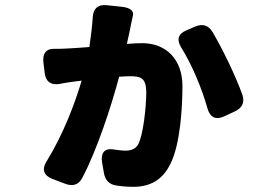

<svg xmlns="http://www.w3.org/2000/svg" viewBox="-20 -613 1040 743"><path d="M449 -587 392 -593C359 -596 341 -580 339 -547C337 -514 332 -475 326 -431C288 -428 256 -426 235 -425C219 -424 204 -424 189 -424C159 -425 144 -406 148 -372L153 -330C157 -297 177 -283 210 -288C220 -290 229 -292 237 -293C250 -295 271 -298 296 -301C269 -210 225 -94 160 12C141 42 149 66 182 79L232 98C260 109 284 103 298 76C354 -29 411 -202 441 -316C457 -317 470 -318 481 -318C524 -318 546 -313 546 -254C546 -200 534 -87 514 -53C504 -36 485 -30 467 -30C454 -30 436 -32 417 -35C386 -40 369 -22 375 15L382 56C387 84 402 101 431 105C450 108 473 110 496 110C575 110 616 70 640 20C678 -56 686 -199 686 -280C686 -383 623 -446 530 -446C515 -446 495 -445 471 -443C477 -472 484 -500 487 -519C489 -527 491 -539 494 -551C500 -571 483 -584 449 -587ZM682 -428C722 -364 761 -272 783 -193C793 -159 815 -148 846 -162L889 -182C917 -195 928 -217 918 -246C892 -319 842 -422 802 -490C786 -516 763 -522 735 -510L700 -495C668 -481 663 -458 682 -428Z"/></svg>

Font: コーポレート・ロゴ（ラウンド）ver3 Bold
Style: Regular
Weight: 700
Designer: [KANA_main] LOGOTYPE.JP [Source Han Sans] Ryoko NISHIZUKA 西塚涼子 (kana, bopomofo & ideographs); Paul D. Hunt (Latin, Greek
Version: Version 12.001;FEAKit 1.0